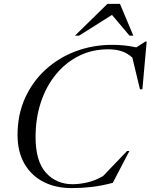

<svg xmlns="http://www.w3.org/2000/svg" viewBox="-20 -955 772 985"><path d="M558.5 -17Q502 -2 450.8 4Q399.5 10 348.5 10Q264 10 201.5 -22.8Q139 -55.5 104.5 -116.5Q70 -177.5 70 -262.5Q70 -367 108.5 -452Q147 -537 214.2 -598.2Q281.5 -659.5 369.2 -692.2Q457 -725 556 -725Q620 -725 679 -712L726 -742H732.5L710.5 -497H698L659 -659.5Q632.5 -683.5 602.2 -692.8Q572 -702 534.5 -702Q452 -702 384 -667.8Q316 -633.5 266.2 -572.5Q216.5 -511.5 189.5 -429.8Q162.5 -348 162.5 -252.5Q162.5 -127.5 215.8 -68.8Q269 -10 352.5 -10Q388 -10 428.2 -19.2Q468.5 -28.5 508.5 -51.5L632 -180.5H644ZM364.5 -772 531 -935H595.5L664 -772H644.5L554.5 -878.5L385.5 -772Z"/></svg>

Font: Newsreader Display
Style: Italic
Weight: 400
Italic angle: -17°
Designer: Hugues Gentile
Foundry: Production Type
Version: Version 1.001